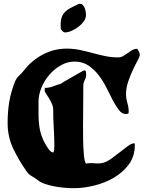

<svg xmlns="http://www.w3.org/2000/svg" viewBox="-20 -970 769 1007"><path d="M330 -715Q365 -715 398.5 -708Q432 -701 465 -692Q498 -683 531 -676Q564 -669 599 -669Q614 -669 626 -676Q638 -683 649.5 -691.5Q661 -700 673 -707Q685 -714 700 -714Q705 -706 709 -698.5Q713 -691 713 -682Q713 -673 701.5 -652Q690 -631 676.5 -602.5Q663 -574 652 -541Q641 -508 641 -476Q641 -453 648 -430Q655 -407 655 -384L654 -375Q646 -372 640 -372Q620 -372 604 -392.5Q588 -413 572 -443.5Q556 -474 538.5 -509.5Q521 -545 497.5 -575.5Q474 -606 443.5 -626.5Q413 -647 371 -647Q333 -647 299 -627.5Q265 -608 239 -578Q213 -548 197.5 -510.5Q182 -473 182 -437Q182 -401 182 -368.5Q182 -336 186.5 -305.5Q191 -275 203 -245Q215 -215 238 -184Q243 -178 247.5 -174.5Q252 -171 260 -170Q263 -178 264 -187Q265 -196 265 -204Q265 -252 262 -299Q259 -346 259 -394Q259 -410 252 -426Q245 -442 236.5 -455.5Q228 -469 221 -479.5Q214 -490 214 -496L215 -509Q238 -509 258.5 -517Q279 -525 300 -531Q303 -534 322 -545Q341 -556 362.5 -568.5Q384 -581 402 -591Q420 -601 421 -601Q431 -601 431 -591L432 -581Q432 -564 424.5 -550Q417 -536 417 -520L416 -365Q416 -347 415.5 -309.5Q415 -272 416 -231.5Q417 -191 420 -157Q423 -123 431 -112Q453 -116 478.5 -113.5Q504 -111 524 -117Q543 -123 566 -139.5Q589 -156 611 -173.5Q633 -191 651.5 -204.5Q670 -218 682 -218H687V-208Q687 -150 655.5 -107.5Q624 -65 576.5 -37.5Q529 -10 473 3.5Q417 17 368 17Q348 17 321.5 15Q295 13 268 8Q241 3 217 -5Q193 -13 177 -26Q163 -37 147.5 -45.5Q132 -54 121 -69Q80 -127 50 -189Q20 -251 20 -325Q20 -385 28.5 -436Q37 -487 59 -543Q66 -560 80 -573Q94 -586 105 -600Q146 -653 204.5 -684Q263 -715 330 -715ZM399 -950Q408 -950 414.5 -943.5Q421 -937 424.5 -927.5Q428 -918 429.5 -908Q431 -898 431 -891Q431 -874 419.5 -858Q408 -842 391 -829Q374 -816 355 -808Q336 -800 321 -800Q314 -800 308.5 -806Q303 -812 299 -817L298 -838Q298 -864 304 -880.5Q310 -897 322 -908.5Q334 -920 350.5 -928.5Q367 -937 388 -947Q392 -950 399 -950Z"/></svg>

Font: CAT Altenglisch
Style: Regular
Weight: 400
Designer: Peter Wiegel
Foundry: Peter Wiegel, CAT Fonts
Version: Version 1.000